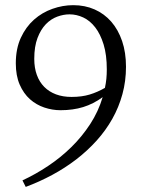

<svg xmlns="http://www.w3.org/2000/svg" viewBox="-20 -713 548 747"><path d="M67.4 -11.2Q118.2 -34.7 167.2 -67.4Q216.3 -100.1 257.8 -140.9Q299.3 -181.6 331.1 -230.5Q362.8 -279.3 379.4 -335Q343.3 -308.6 303.5 -296.4Q263.7 -284.2 215.3 -284.2Q183.6 -284.2 152.3 -294.7Q121.1 -305.2 96.4 -327.1Q71.8 -349.1 56.6 -383.8Q41.5 -418.5 41.5 -466.8Q41.5 -523.4 61 -565.9Q80.6 -608.4 112.3 -636.5Q144 -664.6 184.1 -678.7Q224.1 -692.9 265.1 -692.9Q310.5 -692.9 348.1 -676.3Q385.7 -659.7 412.8 -628.7Q439.9 -597.7 455.1 -553.2Q470.2 -508.8 470.2 -453.1Q470.2 -397.5 456.3 -346.7Q442.4 -295.9 417 -250.7Q391.6 -205.6 356 -166Q320.3 -126.5 276.9 -93Q233.4 -59.6 183.6 -32.7Q133.8 -5.9 80.1 14.2ZM258.3 -335.9Q298.3 -335.9 328.9 -345.2Q359.4 -354.5 388.2 -371.1Q392.1 -389.2 393.8 -406.2Q395.5 -423.3 395.5 -442.9Q395.5 -499.5 383.1 -540Q370.6 -580.6 350.3 -606.7Q330.1 -632.8 304 -645Q277.8 -657.2 250.5 -657.2Q227.1 -657.2 202.6 -648.2Q178.2 -639.2 158.4 -618.9Q138.7 -598.6 126 -565.4Q113.3 -532.2 113.3 -483.9Q113.3 -449.2 123.3 -421.6Q133.3 -394 152.1 -375Q170.9 -356 197.8 -345.9Q224.6 -335.9 258.3 -335.9Z"/></svg>

Font: Simonetta
Style: Italic
Weight: 400
Italic angle: -2°
Designer: Gayaneh Bagdasaryan
Foundry: BrownFox
Version: Version 1.001